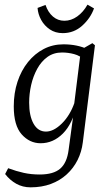

<svg xmlns="http://www.w3.org/2000/svg" viewBox="-20 -610 467 823"><path d="M111 193Q77 193 49.5 177.5Q22 162 2 136L15 111Q50 124 82 131Q114 138 150 138Q209 138 238 113Q267 88 274 33L296 -129V-148L327 -397L376 -425L387 -416L335 0Q330 41 312.5 76Q295 111 266 137.5Q237 164 198 178.5Q159 193 111 193ZM154 4Q107 4 73 -34Q39 -72 39 -154Q39 -211 55 -259.5Q71 -308 100 -344Q129 -380 167.5 -400Q206 -420 252 -420Q282 -420 308.5 -414.5Q335 -409 358 -398L343 -352Q324 -371 298 -378Q272 -385 246 -385Q210 -385 183.5 -366Q157 -347 139.5 -315Q122 -283 113.5 -245.5Q105 -208 105 -170Q105 -113 124 -79.5Q143 -46 177 -46Q210 -46 245 -80.5Q280 -115 299 -169L310 -162Q291 -79 249.5 -37.5Q208 4 154 4ZM249 -468Q217 -468 193.5 -484Q170 -500 156.5 -524.5Q143 -549 141 -576L175 -589Q186 -557 207 -539Q228 -521 256 -521Q285 -521 311 -539.5Q337 -558 355 -590L383 -574Q368 -532 332.5 -500Q297 -468 249 -468Z"/></svg>

Font: Yrsa Light
Style: Italic
Weight: 300
Italic angle: -7.10001°
Designer: Anna Giedrys (Yrsa+Rasa design), David Brezina (Yrsa art-direction, Rasa art-direction, design)
Foundry: Rosetta Type Foundry
Version: Version 2.004